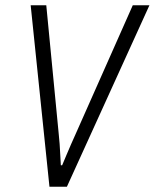

<svg xmlns="http://www.w3.org/2000/svg" viewBox="-20 -706 585 726"><path d="M167 0 96 -686H155L202 -200Q204 -183 205.5 -161.5Q207 -140 208 -118.5Q209 -97 210 -81H215Q222 -97 230.5 -118Q239 -139 248.5 -160Q258 -181 265 -197L482 -686H545L233 0Z"/></svg>

Font: Archivo Condensed ExtraLight
Style: Italic
Weight: 250
Width: 3
Italic angle: -10°
Designer: Hector Gatti
Foundry: Omnibus-Type
Version: Version 2.001